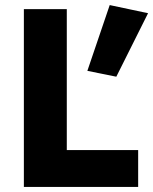

<svg xmlns="http://www.w3.org/2000/svg" viewBox="-20 -736 603 756"><path d="M412 -716 563 -684 438 -434 324 -457ZM74 -700H243V-145H524V0H74Z"/></svg>

Font: Jost*
Style: Bold
Weight: 700
Version: Version 3.7